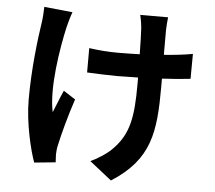

<svg xmlns="http://www.w3.org/2000/svg" viewBox="-58 -859 1115 997"><g transform="rotate(5 500.0 -360.0)"><path d="M281 -778 133 -793C132 -768 131 -734 126 -706C114 -625 94 -471 94 -307C94 -183 129 -43 151 17L262 6C261 -8 260 -25 260 -35C260 -47 262 -69 266 -84C278 -141 305 -242 334 -328L272 -368C255 -331 237 -282 224 -252C197 -376 232 -586 257 -697C262 -718 272 -754 281 -778ZM384 -600V-473C433 -471 495 -468 538 -468L650 -470V-434C650 -265 634 -176 557 -96C529 -65 479 -33 441 -16L556 75C756 -52 774 -197 774 -433V-475C830 -478 882 -482 922 -487L923 -617C882 -609 829 -603 773 -599V-727C774 -749 775 -773 778 -795H633C637 -779 642 -751 644 -726C646 -699 647 -647 648 -591C610 -590 571 -589 535 -589C482 -589 433 -593 384 -600Z"/></g></svg>

Font: Noto Sans TC
Style: Bold
Weight: 700
Designer: Ryoko NISHIZUKA 西塚涼子 (kana, bopomofo & ideographs); Paul D. Hunt (Latin, Greek & Cyrillic); Sandoll Communications 산돌커뮤니
Foundry: Adobe
Version: Version 2.004;hotconv 1.0.118;makeotfexe 2.5.65603